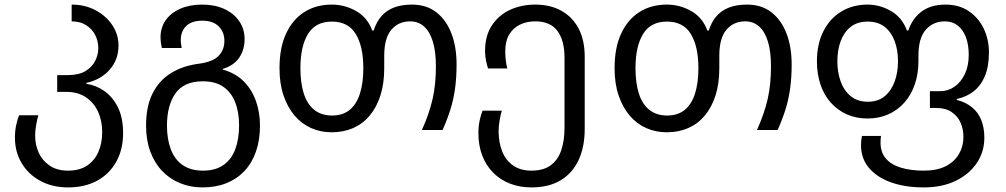

<svg xmlns="http://www.w3.org/2000/svg" viewBox="-20 -566 4381 836"><path d="M276 250Q208 250 155.5 221.5Q103 193 74 144Q45 95 45 33Q45 4 50.5 -21.5Q56 -47 63 -64H147Q142 -48 137.5 -22.5Q133 3 133 25Q133 64 148.5 98.5Q164 133 196 155Q228 177 276 177Q327 177 360 154.5Q393 132 409 94Q425 56 425 10Q425 -40 407 -79.5Q389 -119 354 -142.5Q319 -166 268 -166H229V-239H275Q323 -239 352 -256.5Q381 -274 394.5 -301Q408 -328 408 -356Q408 -388 394 -414.5Q380 -441 354 -457Q328 -473 292 -473V-546Q350 -546 396 -521.5Q442 -497 469 -456.5Q496 -416 496 -368Q496 -306 457.5 -262.5Q419 -219 356 -205V-201Q398 -195 434.5 -169.5Q471 -144 493.5 -98.5Q516 -53 516 14Q516 85 486 138.5Q456 192 402.5 221Q349 250 276 250Z M862 250Q809 250 764 231.5Q719 213 686 178.5Q653 144 634.5 94Q616 44 616 -19Q616 -103 644.5 -159.5Q673 -216 725 -248Q777 -280 849 -289Q907 -297 932 -323Q957 -349 957 -388Q957 -427 932 -451.5Q907 -476 861 -476Q815 -476 791 -453Q767 -430 767 -390Q767 -383 768.5 -374.5Q770 -366 771 -357H685Q682 -369 680.5 -381Q679 -393 679 -404Q679 -446 701.5 -478Q724 -510 765 -528Q806 -546 861 -546Q915 -546 956.5 -527Q998 -508 1021.5 -474Q1045 -440 1045 -396Q1045 -350 1022 -315.5Q999 -281 950 -266V-263Q1007 -247 1042.5 -210.5Q1078 -174 1095 -124.5Q1112 -75 1112 -19Q1112 44 1094.5 94Q1077 144 1044.5 178.5Q1012 213 966 231.5Q920 250 862 250ZM864 177Q918 177 953 152.5Q988 128 1004.5 83.5Q1021 39 1021 -19Q1021 -78 1004 -121Q987 -164 952.5 -188Q918 -212 863 -212Q781 -212 744 -159.5Q707 -107 707 -19Q707 39 723.5 83.5Q740 128 775 152.5Q810 177 864 177Z M1424 10Q1376 10 1334.5 -8.5Q1293 -27 1262.5 -63Q1232 -99 1214.5 -150.5Q1197 -202 1197 -269Q1197 -358 1225.5 -419.5Q1254 -481 1305 -513.5Q1356 -546 1425 -546Q1481 -546 1530.5 -518Q1580 -490 1601 -433H1607Q1619 -471 1641 -496Q1663 -521 1696 -533.5Q1729 -546 1774 -546Q1837 -546 1880 -512.5Q1923 -479 1945.5 -420.5Q1968 -362 1968 -286Q1968 -229 1961.5 -181.5Q1955 -134 1941.5 -90.5Q1928 -47 1907 0H1817Q1849 -71 1863.5 -134.5Q1878 -198 1878 -277Q1878 -342 1864.5 -385.5Q1851 -429 1826 -451Q1801 -473 1766 -473Q1715 -473 1684 -436.5Q1653 -400 1653 -323V-269Q1653 -202 1636.5 -150.5Q1620 -99 1590 -63Q1560 -27 1518 -8.5Q1476 10 1424 10ZM1426 -63Q1473 -63 1503 -88Q1533 -113 1547.5 -159.5Q1562 -206 1562 -269Q1562 -364 1529 -418Q1496 -472 1425 -472Q1354 -472 1321 -418Q1288 -364 1288 -269Q1288 -206 1302.5 -159.5Q1317 -113 1348 -88Q1379 -63 1426 -63Z M2294 250Q2243 250 2200.5 233.5Q2158 217 2127 185.5Q2096 154 2079.5 110.5Q2063 67 2063 13Q2063 -16 2068.5 -41.5Q2074 -67 2081 -84H2165Q2160 -68 2155.5 -42.5Q2151 -17 2151 5Q2151 54 2166.5 93Q2182 132 2214 154.5Q2246 177 2294 177Q2346 177 2377.5 154Q2409 131 2423.5 89Q2438 47 2438 -10V-314Q2438 -390 2407 -431.5Q2376 -473 2311 -473Q2272 -473 2242.5 -458Q2213 -443 2196.5 -414.5Q2180 -386 2180 -343Q2180 -321 2182.5 -301.5Q2185 -282 2189 -268H2105Q2101 -280 2096.5 -300.5Q2092 -321 2092 -343Q2092 -410 2121.5 -455Q2151 -500 2200.5 -523Q2250 -546 2311 -546Q2376 -546 2424.5 -519Q2473 -492 2499.5 -441.5Q2526 -391 2526 -318V-6Q2526 75 2498.5 132.5Q2471 190 2419.5 220Q2368 250 2294 250Z M2883 10Q2835 10 2793.5 -8.5Q2752 -27 2721.5 -63Q2691 -99 2673.5 -150.5Q2656 -202 2656 -269Q2656 -358 2684.5 -419.5Q2713 -481 2764 -513.5Q2815 -546 2884 -546Q2940 -546 2989.5 -518Q3039 -490 3060 -433H3066Q3078 -471 3100 -496Q3122 -521 3155 -533.5Q3188 -546 3233 -546Q3296 -546 3339 -512.5Q3382 -479 3404.5 -420.5Q3427 -362 3427 -286Q3427 -229 3420.5 -181.5Q3414 -134 3400.5 -90.5Q3387 -47 3366 0H3276Q3308 -71 3322.5 -134.5Q3337 -198 3337 -277Q3337 -342 3323.5 -385.5Q3310 -429 3285 -451Q3260 -473 3225 -473Q3174 -473 3143 -436.5Q3112 -400 3112 -323V-269Q3112 -202 3095.5 -150.5Q3079 -99 3049 -63Q3019 -27 2977 -8.5Q2935 10 2883 10ZM2885 -63Q2932 -63 2962 -88Q2992 -113 3006.5 -159.5Q3021 -206 3021 -269Q3021 -364 2988 -418Q2955 -472 2884 -472Q2813 -472 2780 -418Q2747 -364 2747 -269Q2747 -206 2761.5 -159.5Q2776 -113 2807 -88Q2838 -63 2885 -63Z M4002 250Q3921 250 3859.5 228Q3798 206 3763.5 165Q3729 124 3729 66Q3729 56 3730 46Q3731 36 3733 26H3816Q3815 33 3814.5 40.5Q3814 48 3814 55Q3814 97 3837 124Q3860 151 3902.5 164Q3945 177 4002 177Q4060 177 4098 157.5Q4136 138 4155.5 104.5Q4175 71 4175 30Q4175 -2 4163 -30.5Q4151 -59 4124.5 -77.5Q4098 -96 4054 -96H4029V-169H4075Q4108 -169 4136 -188.5Q4164 -208 4181 -243.5Q4198 -279 4198 -327Q4198 -372 4185.5 -404.5Q4173 -437 4150 -455Q4127 -473 4094 -473Q4043 -473 4011 -436.5Q3979 -400 3979 -323V-299Q3979 -244 3963 -198Q3947 -152 3917.5 -119Q3888 -86 3847.5 -68Q3807 -50 3757 -50Q3708 -50 3667.5 -68Q3627 -86 3597.5 -119Q3568 -152 3552.5 -198Q3537 -244 3537 -299Q3537 -373 3564.5 -428.5Q3592 -484 3642 -515Q3692 -546 3758 -546Q3811 -546 3859.5 -518Q3908 -490 3929 -433H3935Q3952 -485 3992.5 -515.5Q4033 -546 4097 -546Q4157 -546 4199.5 -516.5Q4242 -487 4264 -440Q4286 -393 4286 -338Q4286 -277 4268.5 -235Q4251 -193 4219.5 -168.5Q4188 -144 4146 -135V-131Q4185 -121 4212 -99Q4239 -77 4252.5 -43.5Q4266 -10 4266 34Q4266 95 4233 144Q4200 193 4141 221.5Q4082 250 4002 250ZM3759 -123Q3803 -123 3832 -147Q3861 -171 3875.5 -211Q3890 -251 3890 -299Q3890 -348 3875.5 -387Q3861 -426 3832 -449Q3803 -472 3758 -472Q3713 -472 3684 -449Q3655 -426 3640.5 -387Q3626 -348 3626 -299Q3626 -251 3640.5 -211Q3655 -171 3684.5 -147Q3714 -123 3759 -123Z"/></svg>

Font: Noto Sans Georgian
Style: Regular
Weight: 400
Designer: Monotype Design Team, Akaki Razmadze
Foundry: Google LLC
Version: Version 2.002